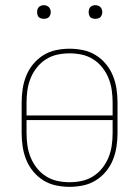

<svg xmlns="http://www.w3.org/2000/svg" viewBox="-20 -717 540 745"><path d="M250 8Q224 8 197.5 2.5Q171 -3 148.5 -17Q126 -31 109 -51.5Q92 -72 82 -96.5Q72 -121 68 -147.5Q64 -174 64 -200V-320Q64 -346 68 -372.5Q72 -399 82 -423.5Q92 -448 109 -468.5Q126 -489 148.5 -503Q171 -517 197.5 -522.5Q224 -528 250 -528Q276 -528 302.5 -522.5Q329 -517 351.5 -503Q374 -489 391 -468.5Q408 -448 418 -423.5Q428 -399 432 -372.5Q436 -346 436 -320V-200Q436 -174 432 -147.5Q428 -121 418 -96.5Q408 -72 391 -51.5Q374 -31 351.5 -17Q329 -3 302.5 2.5Q276 8 250 8ZM417 -269V-320Q417 -344 413.5 -368Q410 -392 401 -414Q392 -436 377 -455Q362 -474 341.5 -487Q321 -500 297.5 -505Q274 -510 250 -510Q226 -510 202.5 -505Q179 -500 158.5 -487Q138 -474 123 -455Q108 -436 99 -414Q90 -392 86.5 -368Q83 -344 83 -320V-269ZM250 -10Q274 -10 297.5 -15Q321 -20 341.5 -33Q362 -46 377 -65Q392 -84 401 -106Q410 -128 413.5 -152Q417 -176 417 -200V-251H83V-200Q83 -176 86.5 -152Q90 -128 99 -106Q108 -84 123 -65Q138 -46 158.5 -33Q179 -20 202.5 -15Q226 -10 250 -10ZM350 -644Q345 -644 339.5 -645.5Q334 -647 330.5 -650.5Q327 -654 325.5 -659.5Q324 -665 324 -670Q324 -675 325.5 -680.5Q327 -686 330.5 -689.5Q334 -693 339.5 -695Q345 -697 350 -697Q355 -697 360.5 -695Q366 -693 369.5 -689.5Q373 -686 375 -680.5Q377 -675 377 -670Q377 -665 375 -659.5Q373 -654 369.5 -650.5Q366 -647 360.5 -645.5Q355 -644 350 -644ZM150 -644Q145 -644 139.5 -645.5Q134 -647 130.5 -650.5Q127 -654 125.5 -659.5Q124 -665 124 -670Q124 -675 125.5 -680.5Q127 -686 130.5 -689.5Q134 -693 139.5 -695Q145 -697 150 -697Q155 -697 160.5 -695Q166 -693 169.5 -689.5Q173 -686 175 -680.5Q177 -675 177 -670Q177 -665 175 -659.5Q173 -654 169.5 -650.5Q166 -647 160.5 -645.5Q155 -644 150 -644Z"/></svg>

Font: Iosevka SS18 Thin
Style: Regular
Weight: 100
Monospace: yes
Designer: Belleve Invis
Foundry: Belleve Invis
Version: Version 25.1.1; ttfautohint (v1.8.4)